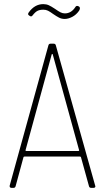

<svg xmlns="http://www.w3.org/2000/svg" viewBox="-20 -912 508 932"><path d="M412 -8 373 -149Q372 -152 368 -152H99Q95 -152 94 -149L56 -9Q54 0 45 0H36Q31 0 28.5 -3Q26 -6 27 -11L215 -692Q217 -700 226 -700H240Q249 -700 251 -692L442 -11L443 -8Q443 0 433 0H423Q414 0 412 -8ZM108 -179H360Q362 -179 363.5 -180.5Q365 -182 364 -183L236 -648Q235 -650 233.5 -650Q232 -650 231 -648L104 -183Q103 -182 104.5 -180.5Q106 -179 108 -179ZM238 -844Q223 -855 213 -860Q203 -865 190 -865Q174 -865 162.5 -859.5Q151 -854 138 -837Q132 -829 124 -835L121 -837Q113 -842 119 -851Q148 -892 190 -892Q205 -892 217 -886.5Q229 -881 247 -869Q264 -857 274 -852Q284 -847 295 -847Q326 -847 346 -878Q348 -882 352 -883Q356 -884 360 -882L364 -880Q368 -877 368 -872Q368 -867 364 -860Q350 -840 330.5 -830Q311 -820 294 -820Q279 -820 266.5 -826.5Q254 -833 238 -844Z"/></svg>

Font: Barlow Semi Condensed Thin
Style: Regular
Weight: 250
Width: 4
Designer: Jeremy Tribby
Foundry: Tribby Type
Version: Version 1.408